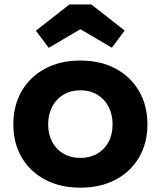

<svg xmlns="http://www.w3.org/2000/svg" viewBox="-20 -836 726 867"><path d="M343 11.4Q251.7 11.4 183.6 -24.9Q115.5 -61.1 77.8 -125.4Q40.2 -189.7 40.2 -274.2Q40.2 -359.4 77.8 -424.4Q115.5 -489.5 183.5 -526Q251.6 -562.6 342.9 -562.6Q434.2 -562.6 502.3 -526Q570.3 -489.5 608 -424.4Q645.7 -359.4 645.7 -274.2Q645.7 -189.7 608.1 -125.4Q570.5 -61.1 502.5 -24.9Q434.4 11.4 343 11.4ZM342.9 -122.9Q386.1 -122.9 418.8 -141.8Q451.5 -160.6 469.9 -194.6Q488.3 -228.6 488.3 -274.3Q488.3 -320 469.9 -354.7Q451.5 -389.5 418.8 -408.9Q386.1 -428.3 342.9 -428.3Q299.8 -428.3 267.1 -408.9Q234.4 -389.5 216 -354.7Q197.5 -320 197.5 -274.3Q197.5 -228.6 216 -194.6Q234.4 -160.6 267.1 -141.8Q299.8 -122.9 342.9 -122.9ZM392.3 -815.9 543 -698.1 485.1 -620.7 342.9 -704.1 200.1 -620 142.1 -697.4 293.5 -815.9Z"/></svg>

Font: Hepta Slab ExtraLight
Style: Regular
Weight: 200
Designer: Michael LaGattuta
Foundry: Michael LaGattuta
Version: Version 1.100